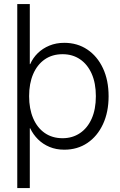

<svg xmlns="http://www.w3.org/2000/svg" viewBox="-20 -748 608 972"><path d="M305.2 9.8Q264.2 9.8 230.7 -4.2Q197.3 -18.1 172.6 -42.5Q147.9 -66.9 132.8 -98.6H130.9V204.1H67.4V-727.5H130.9V-423.3H132.8Q146.5 -454.6 171.1 -478.8Q195.8 -502.9 230 -517.1Q264.2 -531.2 305.2 -531.2Q371.6 -531.2 422.1 -497.3Q472.7 -463.4 501.2 -402.6Q529.8 -341.8 529.8 -260.7Q529.8 -180.2 501.2 -119.1Q472.7 -58.1 422.4 -24.2Q372.1 9.8 305.2 9.8ZM296.9 -48.3Q346.7 -48.3 384.8 -74Q422.9 -99.6 444.1 -147.2Q465.3 -194.8 465.3 -261.2Q465.3 -327.1 444.1 -374.8Q422.9 -422.4 385 -448Q347.2 -473.6 296.9 -473.6Q244.6 -473.6 206.5 -447.3Q168.5 -420.9 147.9 -373Q127.4 -325.2 127.4 -261.2Q127.4 -197.3 147.9 -149.2Q168.5 -101.1 206.5 -74.7Q244.6 -48.3 296.9 -48.3Z"/></svg>

Font: Inter 28pt Light
Style: Regular
Weight: 300
Designer: Rasmus Andersson
Foundry: rsms
Version: Version 4.001;git-66647c0bb